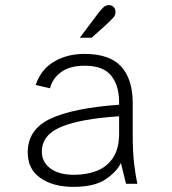

<svg xmlns="http://www.w3.org/2000/svg" viewBox="-20 -716 672 748"><path d="M266 12Q187 12 137.5 -22.5Q88 -57 88 -122Q88 -212 176.5 -253.5Q265 -295 444 -308V-318Q444 -383 413 -421.5Q382 -460 310 -460Q252 -460 218 -435Q184 -410 175 -372L119 -385Q139 -445 190 -475.5Q241 -506 309 -506Q407 -506 452 -457Q497 -408 497 -314V-194Q497 -124 502.5 -78.5Q508 -33 515 0H471L451 -81Q435 -47 391.5 -17.5Q348 12 266 12ZM269 -35Q318 -35 357.5 -50.5Q397 -66 420.5 -101.5Q444 -137 444 -195V-263Q292 -253 217.5 -221.5Q143 -190 143 -125Q143 -85 176 -60Q209 -35 269 -35ZM291 -569 363 -665Q374 -679 383 -687.5Q392 -696 404 -696Q416 -696 423 -688.5Q430 -681 430 -670Q430 -657 422 -648Q414 -639 394 -620L337 -569Z"/></svg>

Font: Atkinson Hyperlegible Mono ExtraLight
Style: Regular
Weight: 200
Monospace: yes
Designer: Elliott Scott, Megan Eiswerth, Linus Boman, Theodore Petrosky, Letters from Sweden
Foundry: Applied Design Works, Letters from Sweden
Version: Version 2.001